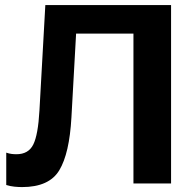

<svg xmlns="http://www.w3.org/2000/svg" viewBox="-20 -731 777 765"><path d="M160.6 -710.9H661.6V0H511.7V-597.2H283.2L264.6 -263.2Q256.6 -119.4 216.2 -52.5Q175.8 14.4 67.9 14.4Q54.2 14.4 37.7 12.8Q21.2 11.2 4.9 6.1V-122.8Q16.4 -118.9 25.9 -117.7Q35.4 -116.5 45.4 -116.5Q93.3 -116.5 112.5 -155Q131.8 -193.6 137.2 -291Z"/></svg>

Font: RobotoFlex
Style: Regular
Weight: 400
Designer: Berlow after Robertson
Foundry: Google
Version: Version 2.136